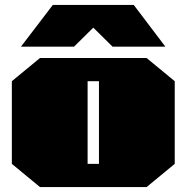

<svg xmlns="http://www.w3.org/2000/svg" viewBox="-20 -758 756 778"><path d="M65 -569 194 -738H522L650 -569H436L358 -646L280 -569ZM142 0 28 -94V-429L142 -523H574L688 -429V-94L574 0ZM335 -94H381V-429H335Z"/></svg>

Font: Tomorrow Black
Style: Regular
Weight: 900
Designer: Tony de Marco, Monica Rizzolli
Foundry: Just in Type
Version: Version 2.002